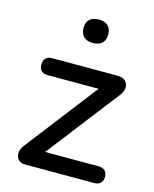

<svg xmlns="http://www.w3.org/2000/svg" viewBox="-108 -781 684 854"><g transform="rotate(15 234.0 -354.0)"><path d="M241 -600C278 -600 298 -619 298 -655C298 -689 277 -708 241 -708C204 -708 184 -689 184 -655C184 -620 204 -600 241 -600ZM408 0C434 0 448 -14 448 -39C448 -63 434 -77 408 -77H162L417 -407C447 -442 436 -488 386 -488H84C59 -488 45 -473 45 -449C45 -424 59 -410 84 -410H319L66 -82C35 -46 47 0 90 0Z"/></g></svg>

Font: Nunito SemiBold
Style: Regular
Weight: 600
Designer: Vernon Adams
Foundry: Vernon Adams
Version: Version 3.602